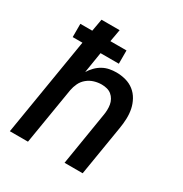

<svg xmlns="http://www.w3.org/2000/svg" viewBox="-171 -863 942 991"><g transform="rotate(30 300.0 -367.5)"><path d="M27 0 123 -583H65V-662H136L149 -735H257L244 -662H340V-583H231L211 -459Q222 -477 237.5 -493Q253 -509 272 -519.5Q291 -530 311.5 -534Q332 -538 352 -538Q381 -538 408.5 -530.5Q436 -523 457.5 -506Q479 -489 492.5 -464.5Q506 -440 511.5 -413Q517 -386 516 -356.5Q515 -327 510 -298L461 0H353L404 -313Q407 -329 407.5 -345.5Q408 -362 405.5 -377Q403 -392 395.5 -405.5Q388 -419 376.5 -428.5Q365 -438 349.5 -442Q334 -446 318 -446Q296 -446 274 -439.5Q252 -433 233.5 -418Q215 -403 205 -382Q195 -361 191 -339L135 0Z"/></g></svg>

Font: Iosevka Curly SmBdEx
Style: Italic
Weight: 600
Width: 7
Italic angle: -9°
Monospace: yes
Designer: Belleve Invis
Foundry: Belleve Invis
Version: Version 11.1.0; ttfautohint (v1.8.3)